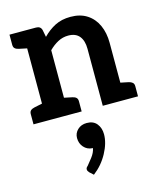

<svg xmlns="http://www.w3.org/2000/svg" viewBox="-127 -615 897 1063"><g transform="rotate(-15 321.5 -83.0)"><path d="M102 0V-514H179Q205 -514 211 -491L219 -450Q251 -483 289 -502.5Q327 -522 378 -522Q434 -522 472.5 -497Q511 -472 531 -428Q551 -384 551 -327V0H424V-327Q424 -373 403 -399Q382 -425 339 -425Q308 -425 280.5 -410.5Q253 -396 228 -371V0ZM27 0V-58Q27 -72 34.5 -79Q42 -86 56 -89L113 -101L126 0ZM204 0 217 -101 274 -89Q288 -86 295.5 -79Q303 -72 303 -58V0ZM527 0 539 -101 597 -89Q610 -86 618 -79Q626 -72 626 -58V0ZM126 -514 113 -413 56 -425Q42 -428 34.5 -435Q27 -442 27 -456V-514ZM278 356 256 336Q252 331 249.5 327Q247 323 247 317Q247 308 257 300Q268 287 287 262.5Q306 238 311 212Q311 212 309.5 212Q308 212 307 212Q278 210 259 188.5Q240 167 240 136Q240 108 260.5 88.5Q281 69 313 69Q351 69 370.5 93.5Q390 118 390 154Q390 204 359.5 260.5Q329 317 278 356Z"/></g></svg>

Font: Aleo
Style: Bold
Weight: 700
Designer: Alessio Laiso
Foundry: Alessio Laiso
Version: Version 2.001;gftools[0.9.29]